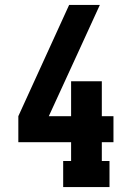

<svg xmlns="http://www.w3.org/2000/svg" viewBox="-20 -755 540 775"><path d="M235 0V-105H267V-181H54V-286L259 -735H383L296 -545L177 -286H267V-427H391V-286H438V-181H391V-105H422V0Z"/></svg>

Font: Iosevka Curly Slab Extrabold
Style: Regular
Weight: 800
Monospace: yes
Designer: Belleve Invis
Foundry: Belleve Invis
Version: Version 22.1.2; ttfautohint (v1.8.4)